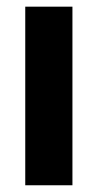

<svg xmlns="http://www.w3.org/2000/svg" viewBox="-20 -548 290 568"><path d="M194.3 0Q159.2 0 54.7 0Q54.7 -83 54.7 -330.1Q54.7 -379.9 54.7 -528.3Q89.8 -528.3 194.3 -528.3Q194.3 -396.5 194.3 0Z"/></svg>

Font: Noto Sans Hebrew DECATHLON 
Style: Bold
Weight: 400
Designer: Monotype Design Team
Version: Version 2.000;GOOG;noto-fonts:20170220:a8a215d2e889